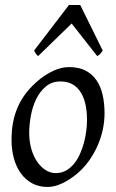

<svg xmlns="http://www.w3.org/2000/svg" viewBox="-20 -724 462 764"><path d="M326.2 -246.1Q326.2 -320.8 298.8 -360.4Q271.5 -399.9 221.2 -399.9Q186 -399.9 162.1 -379.6Q138.2 -359.4 123.5 -328.6Q108.9 -297.9 102.5 -262Q96.2 -226.1 96.2 -194.8Q96.2 -162.1 104.2 -133.1Q112.3 -104 126.7 -82.3Q141.1 -60.5 160.4 -47.9Q179.7 -35.2 202.1 -35.2Q224.6 -35.2 242.4 -45.2Q260.3 -55.2 274.2 -72Q288.1 -88.9 297.9 -110.6Q307.6 -132.3 314 -155.8Q320.3 -179.2 323.2 -202.6Q326.2 -226.1 326.2 -246.1ZM396 -272.9Q396 -240.2 388.7 -206.8Q381.3 -173.3 367.2 -141.8Q353 -110.4 332.3 -81.8Q311.5 -53.2 284.2 -30.8Q271.5 -20.5 257.3 -11.2Q243.2 -2 228.5 5.1Q213.9 12.2 198.7 16.1Q183.6 20 168.9 20Q134.8 20 108.2 5.6Q81.5 -8.8 63.2 -33.9Q44.9 -59.1 35.4 -93.5Q25.9 -127.9 25.9 -168Q25.9 -203.1 31.7 -235.6Q37.6 -268.1 50.8 -298.3Q64 -328.6 85.9 -356.4Q107.9 -384.3 140.1 -410.2Q165 -429.7 194.8 -443.4Q224.6 -457 254.9 -457Q293 -457 319.8 -443.4Q346.7 -429.7 363.5 -405.3Q380.4 -380.9 388.2 -347.2Q396 -313.5 396 -272.9ZM388.7 -522.9Q381.8 -513.2 378.2 -508.8Q374.5 -504.4 366.7 -501L265.1 -630.4L131.8 -501Q127.4 -503.9 124 -508.5Q120.6 -513.2 115.7 -522.9L254.4 -704.1H299.3L388.7 -522.9Z"/></svg>

Font: Gentium
Style: Italic
Weight: 400
Italic angle: -7°
Designer: J. Victor Gaultney
Version: Version 1.02; 2005; OFL release